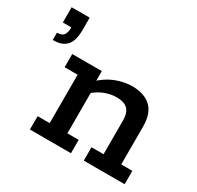

<svg xmlns="http://www.w3.org/2000/svg" viewBox="-130 -733 906 883"><g transform="rotate(30 323.5 -291.5)"><path d="M12 -409V-448Q37 -448 47 -460.5Q57 -473 57 -502H12V-583H108V-519Q108 -484 99.5 -460Q91 -436 70.5 -422.5Q50 -409 12 -409ZM127 0V-71H191V-328H122V-398H279V-338L266 -335Q304 -373 348.5 -390.5Q393 -408 436 -408Q500 -408 535.5 -375Q571 -342 571 -271V-71H630V0H413V-71H477V-249Q477 -290 458.5 -309Q440 -328 399 -328Q369 -328 338 -316.5Q307 -305 273 -276L285 -307V-71H345V0Z"/></g></svg>

Font: Rokkitt Medium
Style: Regular
Weight: 500
Version: Version 3.103